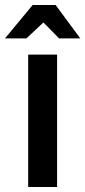

<svg xmlns="http://www.w3.org/2000/svg" viewBox="-62 -750 342 770"><path d="M51 0H167V-531H51ZM-42 -596H44L112 -660L175 -596H260L161 -730H69Z"/></svg>

Font: Exo
Style: Demi Bold
Weight: 600
Designer: Natanael Gama
Version: Version 1.00